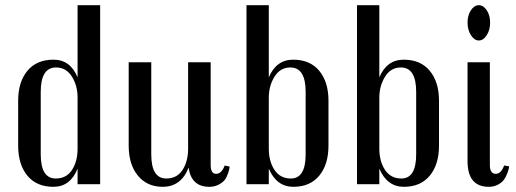

<svg xmlns="http://www.w3.org/2000/svg" viewBox="-20 -710 1987 740"><path d="M366 0H279V-60Q251 10 186 10Q121 10 85.5 -33Q50 -76 50 -149V-322Q50 -394 85.5 -437Q121 -480 186 -480Q251 -480 279 -412V-690H366ZM279 -137V-334Q279 -380 257 -415Q235 -450 196 -450Q137 -450 137 -356V-115Q137 -22 195 -22Q236 -22 257.5 -55Q279 -88 279 -137Z M792 -74Q792 -40 813 -40Q834 -40 846 -72L865 -68Q865 -60 859.5 -43.5Q854 -27 846.5 -17Q839 -7 823 1.5Q807 10 787 10Q717 10 707 -64Q678 10 607 10Q547 10 511.5 -33Q476 -76 476 -149V-470H563V-115Q563 -22 621 -22Q662 -22 683.5 -55Q705 -88 705 -137V-470H792Z M1246 -149Q1246 -76 1210.5 -33Q1175 10 1110.5 10Q1046 10 1016 -60V0H930V-690H1016V-412Q1045 -480 1110 -480Q1175 -480 1210.5 -437Q1246 -394 1246 -322ZM1158 -115V-356Q1158 -450 1099 -450Q1060 -450 1038 -414.5Q1016 -379 1016 -334V-137Q1016 -88 1038 -55Q1060 -22 1101 -22Q1158 -22 1158 -115Z M1672 -149Q1672 -76 1636.5 -33Q1601 10 1536.5 10Q1472 10 1442 -60V0H1356V-690H1442V-412Q1471 -480 1536 -480Q1601 -480 1636.5 -437Q1672 -394 1672 -322ZM1584 -115V-356Q1584 -450 1525 -450Q1486 -450 1464 -414.5Q1442 -379 1442 -334V-137Q1442 -88 1464 -55Q1486 -22 1527 -22Q1584 -22 1584 -115Z M1856 -670.5Q1869 -651 1869 -623Q1869 -595 1856 -574.5Q1843 -554 1825.5 -554Q1808 -554 1795 -574.5Q1782 -595 1782 -623Q1782 -651 1795 -670.5Q1808 -690 1825.5 -690Q1843 -690 1856 -670.5ZM1891 -40Q1911 -40 1923 -72L1942 -69Q1942 -60 1936 -44Q1930 -28 1922.5 -17.5Q1915 -7 1899.5 1.5Q1884 10 1864 10Q1782 10 1782 -89V-470H1868V-74Q1868 -40 1891 -40Z"/></svg>

Font: Trochut
Style: Regular
Weight: 400
Designer: Andreu Balius
Foundry: Andreu Balius
Version: Version 1.001